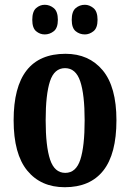

<svg xmlns="http://www.w3.org/2000/svg" viewBox="-20 -773 544 803"><path d="M251 10Q151 10 94 -59.5Q37 -129 37 -270Q37 -548 254 -548Q352 -548 409.5 -479Q467 -410 467 -270Q467 -129 412 -59.5Q357 10 251 10ZM253 -50Q298 -50 316 -105.5Q334 -161 334 -270Q334 -378 315.5 -433Q297 -488 252 -488Q207 -488 189 -433Q171 -378 171 -270Q171 -161 189.5 -105.5Q208 -50 253 -50ZM335 -629Q313 -629 296.5 -642.5Q280 -656 280 -690Q280 -725 296.5 -739Q313 -753 335 -753Q354 -753 371 -739Q388 -725 388 -690Q388 -656 371 -642.5Q354 -629 335 -629ZM167 -629Q147 -629 131 -642.5Q115 -656 115 -690Q115 -725 131 -739Q147 -753 167 -753Q188 -753 205 -739Q222 -725 222 -690Q222 -656 205 -642.5Q188 -629 167 -629Z"/></svg>

Font: Noto Serif Ethiopic ExtraCondensed
Style: Bold
Weight: 700
Width: 2
Designer: Monotype Design Team
Foundry: Monotype Imaging Inc.
Version: Version 2.102; ttfautohint (v1.8.4.7-5d5b)